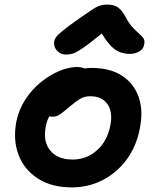

<svg xmlns="http://www.w3.org/2000/svg" viewBox="-20 -802 675 834"><path d="M292 12Q204 12 144.5 -26.5Q85 -65 60.5 -129.5Q36 -194 51 -274Q62 -327 90.5 -370.5Q119 -414 158 -445.5Q197 -477 238.5 -494Q280 -511 315 -511Q330 -511 343.5 -506.5Q357 -502 365 -492Q373 -482 370 -465Q363 -435 346 -411.5Q329 -388 287 -373Q259 -362 236.5 -344.5Q214 -327 199 -304.5Q184 -282 179 -253Q166 -188 198 -148.5Q230 -109 296 -109Q356 -109 401 -149Q446 -189 459 -256Q471 -315 447 -349.5Q423 -384 372 -384Q346 -384 327 -372Q308 -360 284 -340Q266 -325 254 -315Q242 -305 231.5 -300Q221 -295 206 -295Q190 -295 177.5 -310Q165 -325 171 -358Q177 -385 197.5 -411.5Q218 -438 248 -459.5Q278 -481 311.5 -494Q345 -507 376 -507Q459 -507 511 -472.5Q563 -438 583 -378.5Q603 -319 587 -242Q572 -165 529.5 -108Q487 -51 425.5 -19.5Q364 12 292 12ZM267 -565Q251 -565 239 -572.5Q227 -580 220.5 -592Q214 -604 215 -619Q216 -629 222.5 -639Q229 -649 250.5 -667Q272 -685 319 -718Q353 -741 373.5 -755.5Q394 -770 410 -776Q426 -782 446 -782Q475 -782 491.5 -770.5Q508 -759 523 -733Q539 -702 555 -684.5Q571 -667 584 -656Q597 -645 603.5 -635Q610 -625 606 -608Q603 -589 585 -578.5Q567 -568 545 -568Q518 -568 496 -577.5Q474 -587 453 -612.5Q432 -638 405 -685H455Q404 -641 372 -616.5Q340 -592 321 -581Q302 -570 290 -567.5Q278 -565 267 -565Z"/></svg>

Font: Shantell Sans Light SemiBold
Style: Italic
Weight: 600
Italic angle: -11°
Version: Version 1.011;[c5ecc13dd]